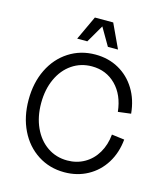

<svg xmlns="http://www.w3.org/2000/svg" viewBox="-134 -1034 1007 1154"><g transform="rotate(15 369.0 -457.0)"><path d="M55 -350Q55 -456 95.5 -539Q136 -622 209 -669Q282 -716 374 -716Q455 -716 519.5 -680Q584 -644 624 -579Q664 -514 672 -428L592 -418Q581 -521 521 -581.5Q461 -642 372 -642Q303 -642 248.5 -605Q194 -568 163.5 -501.5Q133 -435 133 -350Q133 -265 163.5 -198.5Q194 -132 248.5 -94.5Q303 -57 373 -57Q432 -57 480 -84.5Q528 -112 557.5 -162Q587 -212 593 -277L672 -267Q664 -183 624 -119Q584 -55 519 -19.5Q454 16 374 16Q282 16 209 -31Q136 -78 95.5 -161Q55 -244 55 -350ZM312 -930H426L496 -780H433L369 -890L305 -780H242Z"/></g></svg>

Font: Uncut Sans Variable
Style: Regular
Weight: 400
Designer: Kasper Nordkvist
Foundry: UNCUT.wtf
Version: Version 1.304;Glyphs 3.2 (3246)